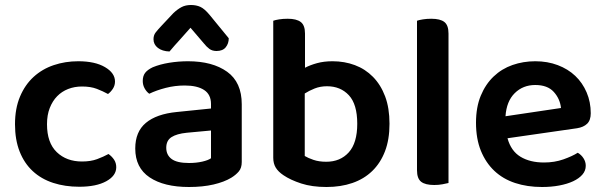

<svg xmlns="http://www.w3.org/2000/svg" viewBox="-20 -733 2418 768"><path d="M168 -236Q168 -162 207 -124.5Q246 -87 308 -87Q343 -87 368.5 -96.5Q394 -106 414 -117Q428 -107 436.5 -94Q445 -81 445 -64Q445 -30 405 -8Q365 14 297 14Q240 14 192.5 -1.5Q145 -17 111 -48.5Q77 -80 58.5 -127Q40 -174 40 -236Q40 -299 60 -346.5Q80 -394 114.5 -425.5Q149 -457 195 -472.5Q241 -488 293 -488Q360 -488 400 -464.5Q440 -441 440 -407Q440 -391 431.5 -378Q423 -365 412 -357Q392 -368 367.5 -377.5Q343 -387 308 -387Q278 -387 252.5 -377Q227 -367 208.5 -348Q190 -329 179 -301Q168 -273 168 -236Z M824 -100V-211L727 -202Q687 -198 666 -184.5Q645 -171 645 -142Q645 -113 666.5 -97Q688 -81 736 -81Q765 -81 789 -86.5Q813 -92 824 -100ZM947 -316V-85Q947 -61 935 -47Q923 -33 905 -22Q877 -5 834 5Q791 15 736 15Q636 15 578.5 -23.5Q521 -62 521 -139Q521 -206 563.5 -241.5Q606 -277 687 -285L824 -299V-317Q824 -355 796.5 -373Q769 -391 719 -391Q680 -391 643 -381.5Q606 -372 577 -358Q566 -366 558.5 -379.5Q551 -393 551 -409Q551 -429 560.5 -441.5Q570 -454 591 -464Q620 -476 657 -482Q694 -488 732 -488Q830 -488 888.5 -446Q947 -404 947 -316ZM742 -622Q717 -593 698 -572.5Q679 -552 658 -527Q629 -528 611.5 -541.5Q594 -555 594 -576Q594 -592 602.5 -603Q611 -614 627 -631L674 -681Q690 -696 706 -704.5Q722 -713 744 -713Q765 -713 781.5 -705.5Q798 -698 818 -674L895 -580Q895 -559 883 -544Q871 -529 846 -529Q829 -529 817.5 -537.5Q806 -546 795 -560Z M1538 -238Q1538 -175 1520 -128Q1502 -81 1469 -49Q1436 -17 1389.5 -1Q1343 15 1286 15Q1228 15 1185 1Q1142 -13 1114 -32Q1093 -46 1083 -62.5Q1073 -79 1073 -102V-650Q1081 -653 1096.5 -655.5Q1112 -658 1131 -658Q1166 -658 1183 -645Q1200 -632 1200 -599V-462Q1221 -473 1248.5 -480.5Q1276 -488 1310 -488Q1358 -488 1399.5 -472.5Q1441 -457 1472 -425.5Q1503 -394 1520.5 -347.5Q1538 -301 1538 -238ZM1199 -359V-109Q1212 -101 1234 -93.5Q1256 -86 1285 -86Q1341 -86 1375 -123.5Q1409 -161 1409 -238Q1409 -316 1375.5 -352Q1342 -388 1288 -388Q1261 -388 1238.5 -379Q1216 -370 1199 -359Z M1774 -1Q1766 1 1750.5 4Q1735 7 1717 7Q1681 7 1664.5 -6Q1648 -19 1648 -52V-650Q1656 -653 1671.5 -655.5Q1687 -658 1705 -658Q1741 -658 1757.5 -645Q1774 -632 1774 -599V-1Z M2010 -180Q2024 -129 2062 -106Q2100 -83 2156 -83Q2198 -83 2233.5 -95.5Q2269 -108 2291 -122Q2305 -114 2314 -100Q2323 -86 2323 -70Q2323 -50 2309.5 -34.5Q2296 -19 2272.5 -8Q2249 3 2217 9Q2185 15 2148 15Q2089 15 2040.5 -1Q1992 -17 1957.5 -49.5Q1923 -82 1903.5 -130Q1884 -178 1884 -242Q1884 -304 1903 -350Q1922 -396 1954.5 -427Q1987 -458 2030 -473Q2073 -488 2121 -488Q2170 -488 2211 -472.5Q2252 -457 2281 -429.5Q2310 -402 2326.5 -363.5Q2343 -325 2343 -280Q2343 -252 2328.5 -238Q2314 -224 2288 -220ZM2002 -268 2224 -301Q2220 -338 2195 -365.5Q2170 -393 2121 -393Q2072 -393 2039 -360.5Q2006 -328 2002 -268Z"/></svg>

Font: Baloo 2 Latin SemiBold
Style: Regular
Weight: 400
Designer: Sarang Kulkarni and Ek Type
Foundry: Ek Type
Version: Version 1.001